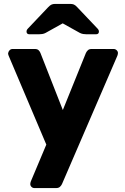

<svg xmlns="http://www.w3.org/2000/svg" viewBox="-20 -770 637 980"><path d="M155.9 190Q147.3 190 140.9 184Q134.6 178 134.6 169.4Q134.6 166.6 135.2 163.4Q135.8 160.1 137.5 155.6L216.4 -31.9L24.1 -485.6Q21.3 -493.1 21.3 -497.5Q22.5 -506.8 28.8 -513.4Q35.1 -520 44.4 -520H157.9Q171 -520 177.4 -513.3Q183.9 -506.6 186.5 -499.4L300.7 -208.4L418.4 -499.4Q422 -507.3 428.6 -513.6Q435.1 -520 448.3 -520H560.1Q568.7 -520 575.4 -513.7Q582 -507.4 582 -499.4Q582 -493.8 579.1 -485.6L296.4 169.4Q292.7 177.3 285.9 183.6Q279 190 265.9 190ZM130.6 -595Q115.4 -595 115.4 -609.1Q115.4 -617.1 123 -624.8L225.6 -732.9Q236 -743.9 243.6 -746.9Q251.2 -750 260.7 -750H339.5Q349.4 -750 357 -746.9Q364.6 -743.9 374.6 -732.9L477.2 -624.8Q484.9 -617.1 484.9 -609.1Q484.9 -595 469.6 -595H422Q413.5 -595 404.7 -596.4Q396 -597.8 387.6 -602L300.1 -650.8L212.6 -602Q204.9 -597.8 195.8 -596.4Q186.7 -595 178.2 -595Z"/></svg>

Font: Rubik Light
Style: Regular
Weight: 300
Designer: Hubert and Fischer
Foundry: Hubert and Fischer
Version: Version 2.300;gftools[0.9.30]